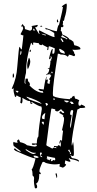

<svg xmlns="http://www.w3.org/2000/svg" viewBox="-20 -877 550 1087"><path d="M148.4 -583 147.5 -587.9Q147.5 -593.8 154.3 -596.7V-591.8Q154.3 -586.9 155.3 -585.9ZM137.7 -484.4Q133.8 -493.2 133.8 -505.9Q133.8 -523.4 142.6 -547.9L145.5 -549.8Q151.4 -538.1 151.4 -529.3Q151.4 -511.7 137.7 -484.4ZM225.6 -351.6 220.7 -362.3 214.8 -361.3Q207 -361.3 197.3 -369.1L201.2 -374L227.5 -370.1Q237.3 -440.4 245.1 -443.4L241.2 -427.7L242.2 -424.8L249 -427.7L251 -422.9L248 -407.2Q250 -403.3 260.7 -402.3Q261.7 -419.9 264.6 -421.9L257.8 -428.7L270.5 -449.2L264.6 -452.1V-456.1Q264.6 -460 263.7 -462.9L257.8 -453.1Q255.9 -457 252.9 -457Q250 -457 244.1 -451.2L242.2 -456.1Q258.8 -463.9 258.8 -487.3H255.9Q252 -487.3 250 -491.2H259.8Q265.6 -515.6 265.6 -526.4L264.6 -532.2L270.5 -535.2L269.5 -540Q269.5 -544.9 274.4 -547.9L268.6 -559.6L266.6 -558.6L267.6 -551.8Q267.6 -544.9 259.8 -541L257.8 -546.9Q269.5 -598.6 275.4 -598.6Q278.3 -598.6 280.3 -594.7Q276.4 -593.8 276.4 -582V-573.2H284.2Q290 -576.2 290 -603.5Q263.7 -615.2 257.8 -615.2H256.8Q253.9 -606.4 253.9 -601.6L254.9 -597.7L246.1 -592.8L250 -608.4Q221.7 -622.1 219.7 -626Q217.8 -624 216.3 -622.6Q214.8 -621.1 213.9 -621.1Q210 -621.1 200.2 -627V-632.8H198.2Q191.4 -632.8 170.9 -636.7Q167 -635.7 167 -631.8Q167 -628.9 168.9 -625L163.1 -623L158.2 -634.8L155.3 -632.8Q127.9 -548.8 127 -463.9Q119.1 -434.6 119.1 -409.2L122.1 -402.3L125 -404.3Q123 -408.2 123 -415Q123 -421.9 125 -431.6H128.9Q132.8 -431.6 135.7 -432.6Q138.7 -426.8 138.7 -421.9L137.7 -418Q149.4 -410.2 149.4 -398.4Q149.4 -394.5 146.5 -393.6Q186.5 -351.6 225.6 -351.6ZM376 -3.9 382.8 -6.8 372.1 -30.3 365.2 -27.3Q369.1 -19.5 375 -15.6Q375 -7.8 376 -3.9ZM270.5 36.1 279.3 32.2V28.3L290 31.2Q293 28.3 293 24.4Q293 21.5 291 16.6H290Q285.2 16.6 247.1 7.8L245.1 8.8L246.1 12.7Q246.1 16.6 244.1 21.5H247.1Q249 21.5 250 22.5L249 28.3H251L252.9 29.3L256.8 25.4Q257.8 25.4 258.8 32.2Q259.8 31.2 261.2 29.3Q262.7 27.3 264.6 23.4L271.5 27.3L267.6 30.3ZM219.7 12.7 217.8 8.8Q210.9 4.9 209 1L214.8 -4.9Q215.8 -2.9 217.8 -2.9H218.8L212.9 -15.6Q206.1 -12.7 206.1 -4.9Q206.1 2 210.9 11.7ZM190.4 17.6 200.2 12.7Q187.5 3.9 175.8 3.9L168.9 4.9Q170.9 7.8 172.4 11.7Q173.8 15.6 190.4 17.6ZM169.9 -4.9Q171.9 -4.9 182.6 -8.8L180.7 -12.7Q177.7 -11.7 173.8 -11.7Q159.2 -11.7 127.9 -32.2Q125 -31.2 125 -29.3V-28.3Q157.2 -4.9 169.9 -4.9ZM380.9 -154.3 394.5 -249Q392.6 -253.9 388.7 -253.9Q385.7 -253.9 381.8 -252Q377 -241.2 377 -233.4Q377 -229.5 377.9 -226.6L380.9 -227.5Q384.8 -227.5 385.7 -223.6L377 -169.9L377.9 -155.3L379.9 -154.3ZM224.6 -170.9Q228.5 -172.9 228.5 -180.7L227.5 -187.5H216.8L217.8 -184.6Q217.8 -183.6 215.8 -182.6Q220.7 -178.7 224.6 -170.9ZM386.7 -288.1Q393.6 -288.1 397.5 -290Q391.6 -301.8 382.8 -301.8Q378.9 -301.8 374 -299.8L375 -297.9L383.8 -292Q381.8 -291 381.8 -289.1ZM232.4 -202.1V-206.1Q232.4 -214.8 236.3 -235.4L235.4 -237.3Q217.8 -225.6 217.8 -212.9Q217.8 -209 219.7 -204.1ZM276.4 -35.2 281.2 -41 299.8 -38.1 296.9 -44.9Q293 -43 290 -43Q285.2 -43 285.2 -47.9Q285.2 -49.8 287.1 -50.8L304.7 -48.8Q308.6 -53.7 312.5 -55.7Q320.3 -51.8 323.2 -45.9L326.2 -76.2L325.2 -78.1L319.3 -61.5L316.4 -69.3Q316.4 -75.2 322.3 -85Q325.2 -81.1 329.1 -81.1H331.1Q331.1 -93.8 336.9 -135.7L331.1 -140.6Q342.8 -186.5 342.8 -205.1Q342.8 -211.9 339.4 -215.3Q335.9 -218.8 335 -220.7L339.8 -223.6L316.4 -237.3V-239.3Q316.4 -244.1 325.2 -248Q330.1 -237.3 337.9 -237.3Q340.8 -237.3 343.8 -239.3L340.8 -245.1Q330.1 -251 326.2 -259.8Q310.5 -246.1 303.7 -246.1Q299.8 -246.1 292 -251L293 -257.8L273.4 -262.7L270.5 -260.7Q260.7 -207 242.2 -56.6L245.1 -51.8Q262.7 -43.9 276.4 -35.2ZM358.4 -296.9Q359.4 -296.9 364.3 -298.8Q369.1 -300.8 369.1 -303.7L368.2 -305.7L345.7 -308.6Q343.8 -307.6 343.8 -305.7V-304.7Q354.5 -296.9 358.4 -296.9ZM244.1 -276.4Q248 -283.2 252 -284.2Q248 -293.9 244.1 -293.9Q241.2 -293.9 236.3 -292ZM284.2 -310.5 291 -313.5 287.1 -321.3 281.2 -318.4ZM77.1 -352.5Q84 -354.5 84 -358.4L83 -362.3L67.4 -363.3L69.3 -360.4Q75.2 -355.5 77.1 -352.5ZM279.3 -462.9 274.4 -472.7Q270.5 -469.7 270.5 -465.8L271.5 -462.9ZM344.7 -573.2 347.7 -575.2 342.8 -586.9Q322.3 -600.6 316.4 -600.6H315.4V-593.8Q318.4 -588.9 320.3 -583.5Q322.3 -578.1 344.7 -573.2ZM334 -638.7 339.8 -641.6Q338.9 -645.5 328.1 -660.2L322.3 -657.2ZM357.4 -654.3 361.3 -656.2 360.4 -659.2Q337.9 -671.9 335 -677.7Q327.1 -674.8 327.1 -669.9L328.1 -667Q354.5 -660.2 357.4 -654.3ZM95.7 -565.4Q101.6 -573.2 101.6 -580.1Q101.6 -585 99.6 -589.8Q94.7 -586.9 93.8 -568.4ZM240.2 -675.8 237.3 -681.6H234.4Q229.5 -681.6 214.8 -686.5Q218.8 -679.7 240.2 -675.8ZM168.9 -704.1Q172.9 -705.1 179.7 -705.1L177.7 -708Q171.9 -711.9 169.9 -715.8Q168 -713.9 168 -710ZM214.8 -289.1 213.9 -292Q194.3 -309.6 129.9 -330.1L132.8 -324.2L143.6 -317.4L144.5 -314.5ZM181.6 189.5Q178.7 189.5 176.8 185.5Q171.9 161.1 171.9 146.5Q171.9 138.7 172.9 133.8Q172.9 126 170.9 123Q165 118.2 164.1 115.2V106.4Q164.1 92.8 159.2 82Q167 78.1 180.7 22.5L179.7 19.5H177.7Q163.1 19.5 67.4 -23.4L58.6 -31.2L63.5 -38.1Q84 -18.6 94.7 -18.6L99.6 -19.5L57.6 -50.8Q54.7 -60.5 54.7 -66.4Q54.7 -72.3 58.6 -74.2Q60.5 -69.3 80.1 -68.4Q77.1 -75.2 77.1 -79.1Q77.1 -84 86.9 -87.9L93.8 -72.3Q121.1 -66.4 132.8 -54.7Q169.9 -46.9 177.7 -46.9L189.5 -50.8L184.6 -59.6Q174.8 -56.6 168.9 -56.6Q160.2 -56.6 160.2 -62.5Q160.2 -64.5 163.1 -65.4L179.7 -64.5Q186.5 -64.5 188.5 -65.4Q188.5 -95.7 197.3 -104.5Q198.2 -152.3 216.8 -259.8Q216.8 -266.6 213.9 -274.4H211.9Q200.2 -274.4 160.2 -299.8L157.2 -297.9L160.2 -291L163.1 -292Q164.1 -292 165 -290Q161.1 -288.1 158.2 -288.1Q154.3 -288.1 152.3 -292Q152.3 -297.9 149.4 -305.7L146.5 -304.7Q135.7 -304.7 106.4 -323.2L107.4 -309.6Q107.4 -293.9 101.6 -291L94.7 -295.9Q97.7 -311.5 97.7 -319.3Q97.7 -324.2 96.7 -327.1H95.7Q89.8 -327.1 72.3 -337.9L73.2 -335Q73.2 -331.1 65.4 -327.1Q56.6 -354.5 56.6 -368.2L57.6 -375L56.6 -377L47.9 -373L46.9 -376Q74.2 -432.6 78.1 -502.9Q86.9 -610.4 89.8 -612.3Q94.7 -608.4 99.6 -597.7L103.5 -598.6Q112.3 -668 112.3 -675.8V-676.8H110.4Q106.4 -676.8 97.7 -681.6L96.7 -684.6Q111.3 -710.9 111.3 -717.8L107.4 -728.5L100.6 -725.6V-727.5Q100.6 -733.4 108.4 -741.2Q113.3 -730.5 120.1 -726.6V-722.7Q120.1 -716.8 122.1 -711.9L150.4 -703.1Q153.3 -705.1 157.7 -707Q162.1 -709 162.1 -727.5L160.2 -726.6Q158.2 -726.6 157.2 -728.5L163.1 -730.5Q187.5 -734.4 191.4 -736.3L194.3 -730.5L183.6 -721.7Q182.6 -723.6 180.7 -723.6L178.7 -722.7Q182.6 -713.9 201.2 -684.6L204.1 -685.5Q200.2 -694.3 200.2 -699.2Q200.2 -703.1 203.1 -705.1Q273.4 -668 287.1 -667L289.1 -668Q287.1 -672.9 287.1 -690.4Q255.9 -710.9 244.1 -710.9L240.2 -710L235.4 -719.7Q288.1 -700.2 301.8 -700.2Q307.6 -734.4 314.5 -737.3Q336.9 -830.1 336.9 -838.9L330.1 -835.9V-837.9Q330.1 -844.7 355.5 -857.4L358.4 -849.6Q357.4 -809.6 345.7 -776.4Q342.8 -758.8 340.8 -757.8Q339.8 -759.8 336.9 -759.8H335Q336.9 -755.9 336.9 -750Q336.9 -744.1 335 -735.4L340.8 -730.5Q337.9 -725.6 333 -722.7L325.2 -723.6V-714.8Q325.2 -704.1 323.2 -703.1L329.1 -698.2L333 -681.6Q366.2 -668.9 374 -653.3H375Q380.9 -653.3 395.5 -640.6L400.4 -621.1Q430.7 -615.2 436.5 -602.5Q433.6 -601.6 433.6 -599.6L434.6 -597.7Q418 -594.7 404.3 -594.7Q396.5 -594.7 389.6 -595.7Q400.4 -581.1 400.4 -580.1Q400.4 -579.1 398.4 -577.1Q401.4 -574.2 403.3 -571.3Q405.3 -568.4 405.3 -566.4Q405.3 -561.5 399.4 -558.6Q379.9 -567.4 371.1 -567.4L368.2 -566.4L369.1 -563.5Q369.1 -559.6 361.3 -555.7Q355.5 -568.4 322.3 -568.4Q320.3 -572.3 307.6 -573.2Q279.3 -397.5 279.3 -349.6Q279.3 -336.9 281.2 -333Q303.7 -320.3 375 -315.4Q379.9 -322.3 382.8 -324.2Q384.8 -321.3 386.7 -321.3H387.7L386.7 -325.2Q386.7 -330.1 400.4 -335L405.3 -318.4H407.2Q412.1 -318.4 428.7 -309.6Q423.8 -299.8 423.8 -292Q423.8 -285.2 426.8 -279.3L434.6 -278.3L440.4 -285.2Q459 -277.3 460.4 -274.9Q461.9 -272.5 462.9 -268.6Q455.1 -265.6 441.4 -265.6H433.6Q426.8 -259.8 418 -256.8Q385.7 -103.5 385.7 -63.5Q385.7 -54.7 387.7 -51.8L393.6 -74.2Q398.4 -54.7 398.4 -9.8Q398.4 3.9 396 5.4Q393.6 6.8 390.6 6.8Q384.8 6.8 381.8 1L378.9 2L386.7 17.6Q426.8 24.4 426.8 34.2Q426.8 37.1 423.8 38.1Q419.9 31.2 377 22.5L376 18.6L369.1 21.5Q376 27.3 379.9 36.1L373 39.1L349.6 31.2L346.7 48.8Q352.5 52.7 354.5 55.7Q348.6 66.4 335.9 72.3L316.4 65.4L318.4 53.7L317.4 50.8Q304.7 53.7 291 53.7Q266.6 53.7 237.3 44.9Q236.3 41 224.6 39.1L220.7 41Q203.1 78.1 203.1 91.8Q203.1 94.7 204.1 96.7L211.9 103.5L207 110.4Q206.1 107.4 204.1 107.4L202.1 108.4V115.2Q202.1 154.3 182.6 164.1L188.5 168.9L190.4 180.7Q190.4 189.5 181.6 189.5ZM300.8 130.9 293.9 106.4 299.8 103.5Q303.7 112.3 303.7 122.1Q303.7 128.9 300.8 130.9ZM52.7 -436.5 51.8 -448.2Q51.8 -460.9 55.7 -461.9Q59.6 -454.1 59.6 -448.2Q59.6 -439.5 55.7 -438.5ZM303.7 -750Q301.8 -754.9 301.8 -758.8Q301.8 -765.6 307.6 -767.6V-764.6Q307.6 -758.8 310.5 -752.9ZM212.9 -725.6Q209 -725.6 207 -729.5Q210.9 -731.4 213.9 -731.4Q217.8 -731.4 219.7 -727.5Q215.8 -725.6 212.9 -725.6Z"/></svg>

Font: Blackcraft
Style: Regular
Weight: 400
Designer: GGBotNet
Foundry: GGBotNet
Version: 1.00